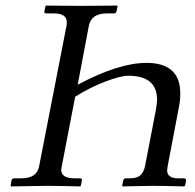

<svg xmlns="http://www.w3.org/2000/svg" viewBox="-20 -666 698 687"><path d="M249 -320 201 -71Q199 -61 199 -59Q199 -28 247 -28H266Q275 -28 273 -20L269 -1L267 1Q188 -1 148 -1L20 1L18 -1L21 -20Q23 -28 31 -28H57Q112 -28 120 -71L218 -574Q219 -579 219 -587Q219 -618 172 -618H146Q137 -618 139 -626L143 -645L145 -646Q231 -645 271 -645L399 -646L401 -645L397 -626Q395 -618 388 -618H362Q307 -618 298 -574L258 -363Q405 -441 504 -441Q625 -441 625 -332Q625 -304 620 -282L580 -72Q578 -60 578 -57Q578 -28 617 -28H637Q646 -28 646 -20L642 -1L639 1Q565 -1 523 -1L419 1L417 -1L421 -20Q423 -28 430 -28H444Q470 -28 482 -38.5Q494 -49 499 -72L538 -274Q542 -300 542 -309Q542 -395 439 -395Q413 -395 359 -375Q305 -355 249 -320Z"/></svg>

Font: Linux Libertine O
Style: Italic
Weight: 400
Italic angle: -12°
Designer: Philipp H. Poll
Foundry: Philipp H. Poll
Version: Version 5.1.6